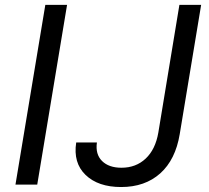

<svg xmlns="http://www.w3.org/2000/svg" viewBox="-20 -747 847 777"><path d="M706 -727.3H794L707.4 -204.5Q690.3 -100.9 628.6 -45.5Q566.8 9.9 470.2 9.9Q377.1 9.9 326.3 -39.1Q275.6 -88.1 288.4 -170.5H372.2Q365.4 -122.9 392.9 -95.5Q420.5 -68.2 471.6 -68.2Q530.2 -68.2 569.6 -105.3Q609 -142.4 620.7 -210.2ZM251.4 -727.3 130.7 0H42.6L163.4 -727.3Z"/></svg>

Font: Karasuma Gothic
Style: Italic
Weight: 400
Italic angle: -9.39999°
Designer: Rasmus Andersson / Ryoko Nishizuka
Foundry: Genbu
Version: Version 1.00